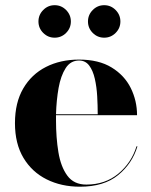

<svg xmlns="http://www.w3.org/2000/svg" viewBox="-20 -695 572 725"><path d="M312.2 -613.9Q312.2 -639.1 330.2 -657.2Q348.2 -675.4 373.4 -675.4Q398.6 -675.4 416.6 -657.2Q434.6 -639.1 434.6 -613.9Q434.6 -588.7 416.6 -570.7Q398.6 -552.7 373.4 -552.7Q348.2 -552.7 330.2 -570.7Q312.2 -588.7 312.2 -613.9ZM125.2 -613.9Q125.2 -639.1 143.2 -657.2Q161.2 -675.4 186.4 -675.4Q211.6 -675.4 229.6 -657.2Q247.6 -639.1 247.6 -613.9Q247.6 -588.7 229.6 -570.7Q211.6 -552.7 186.4 -552.7Q161.2 -552.7 143.2 -570.7Q125.2 -588.7 125.2 -613.9ZM499 -142.5Q479.5 -77.5 426 -33.8Q372.5 10 282 10Q211.5 10 156 -17.8Q100.5 -45.5 68.5 -99Q36.5 -152.5 36.5 -230Q36.5 -307.5 67.8 -361Q99 -414.5 153.5 -442.2Q208 -470 278.5 -470Q353 -470 401.5 -440.2Q450 -410.5 473.8 -362.5Q497.5 -314.5 497.5 -260H191.5Q191.5 -250 191.5 -240Q191.5 -175.5 200.5 -120.5Q209.5 -65.5 234.2 -31.8Q259 2 306 2Q377 2 426.8 -39.2Q476.5 -80.5 495.5 -142.5ZM278.5 -466.5Q246.5 -466.5 228 -437.8Q209.5 -409 201.2 -362.8Q193 -316.5 191.5 -263.5H349Q349 -296.5 347 -331.8Q345 -367 338 -397.8Q331 -428.5 316.8 -447.5Q302.5 -466.5 278.5 -466.5Z"/></svg>

Font: Bodoni* 48pt
Style: Bold
Weight: 700
Version: Version 2.3